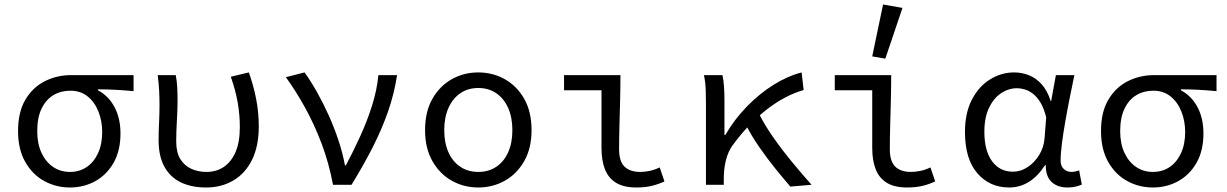

<svg xmlns="http://www.w3.org/2000/svg" viewBox="-20 -819 5440 851"><path d="M290 12Q228 12 175.5 -17Q123 -46 91.5 -102Q60 -158 60 -238Q60 -323 93 -378Q126 -433 179.5 -459.5Q233 -486 294 -486H572V-415Q529 -419 492.5 -421Q456 -423 414 -423V-419Q461 -394 487.5 -344.5Q514 -295 514 -227Q514 -152 484 -98.5Q454 -45 403 -16.5Q352 12 290 12ZM290 -57Q332 -57 364 -78.5Q396 -100 414.5 -140Q433 -180 433 -234Q433 -282 416.5 -324Q400 -366 368.5 -391.5Q337 -417 292 -417Q250 -417 217 -397.5Q184 -378 164.5 -338Q145 -298 145 -238Q145 -182 164 -141.5Q183 -101 215.5 -79Q248 -57 290 -57Z M894 12Q828 12 781 -11Q734 -34 708.5 -80.5Q683 -127 683 -197Q683 -236 685 -275Q687 -314 687 -353Q687 -382 685.5 -415Q684 -448 679 -486H759Q764 -460 765.5 -432.5Q767 -405 767 -373Q767 -335 764 -284.5Q761 -234 761 -192Q761 -143 779.5 -113.5Q798 -84 828.5 -70.5Q859 -57 895 -57Q938 -57 971 -78.5Q1004 -100 1023.5 -144Q1043 -188 1043 -257Q1043 -308 1034 -362Q1025 -416 1003 -479L1083 -498Q1104 -439 1115.5 -379.5Q1127 -320 1127 -259Q1127 -172 1097.5 -111.5Q1068 -51 1015 -19.5Q962 12 894 12Z M1456 0Q1438 -96 1406 -181Q1374 -266 1333 -340.5Q1292 -415 1247 -477L1330 -498Q1358 -459 1385.5 -410Q1413 -361 1437.5 -306.5Q1462 -252 1480.5 -196Q1499 -140 1509 -86H1513Q1546 -148 1577 -216Q1608 -284 1629.5 -352.5Q1651 -421 1657 -486H1740Q1727 -402 1699.5 -323.5Q1672 -245 1631.5 -165.5Q1591 -86 1538 0Z M2100 12Q2036 12 1982.5 -18Q1929 -48 1896.5 -105Q1864 -162 1864 -242Q1864 -324 1896.5 -381Q1929 -438 1982.5 -468Q2036 -498 2100 -498Q2164 -498 2217.5 -468Q2271 -438 2303.5 -381Q2336 -324 2336 -242Q2336 -162 2303.5 -105Q2271 -48 2217.5 -18Q2164 12 2100 12ZM2100 -57Q2146 -57 2180 -80Q2214 -103 2232.5 -144.5Q2251 -186 2251 -242Q2251 -298 2232.5 -340Q2214 -382 2180 -405.5Q2146 -429 2100 -429Q2054 -429 2020 -405.5Q1986 -382 1967.5 -340Q1949 -298 1949 -242Q1949 -186 1967.5 -144.5Q1986 -103 2020 -80Q2054 -57 2100 -57Z M2800 12Q2746 12 2712 -8Q2678 -28 2662 -67Q2646 -106 2646 -163V-419H2480V-486H2730Q2730 -432 2728.5 -374Q2727 -316 2725.5 -260.5Q2724 -205 2724 -157Q2724 -104 2748 -80.5Q2772 -57 2818 -57Q2837 -57 2859 -61.5Q2881 -66 2904 -77L2925 -15Q2900 -3 2870 4.5Q2840 12 2800 12Z M3109 0V-353Q3109 -382 3108 -418Q3107 -454 3100 -486H3182Q3187 -466 3189 -435.5Q3191 -405 3191 -373V-221H3195Q3235 -290 3290.5 -347Q3346 -404 3408.5 -443Q3471 -482 3533 -498L3542 -420Q3503 -409 3462.5 -388Q3422 -367 3381.5 -336Q3341 -305 3301.5 -264Q3262 -223 3225 -172Q3207 -146 3197.5 -109Q3188 -72 3188 -25V0ZM3483 8Q3452 -28 3416 -72.5Q3380 -117 3345 -167.5Q3310 -218 3285 -268L3341 -321Q3367 -268 3406.5 -211.5Q3446 -155 3491 -100.5Q3536 -46 3577 0Z M4000 12Q3946 12 3912 -8Q3878 -28 3862 -67Q3846 -106 3846 -163V-419H3680V-486H3930Q3930 -432 3928.5 -374Q3927 -316 3925.5 -260.5Q3924 -205 3924 -157Q3924 -104 3948 -80.5Q3972 -57 4018 -57Q4037 -57 4059 -61.5Q4081 -66 4104 -77L4125 -15Q4100 -3 4070 4.5Q4040 12 4000 12ZM3904 -559 3846 -569 3894 -799 3980 -784Z M4453 12Q4366 12 4311.5 -51.5Q4257 -115 4257 -234Q4257 -318 4287.5 -377Q4318 -436 4368 -467Q4418 -498 4475 -498Q4508 -498 4539.5 -486Q4571 -474 4596.5 -446Q4622 -418 4637 -371H4639L4660 -486H4742Q4732 -438 4721.5 -386Q4711 -334 4702 -282.5Q4693 -231 4687 -185.5Q4681 -140 4681 -107Q4681 -83 4695 -70Q4709 -57 4729 -57Q4737 -57 4746.5 -59Q4756 -61 4763 -64L4775 -1Q4764 4 4748.5 8Q4733 12 4711 12Q4668 12 4641.5 -12Q4615 -36 4615 -87H4612Q4548 12 4453 12ZM4470 -58Q4504 -58 4535 -78.5Q4566 -99 4586.5 -133Q4607 -167 4610 -208L4617 -299Q4607 -339 4592 -364Q4577 -389 4559 -403Q4541 -417 4522.5 -422.5Q4504 -428 4488 -428Q4451 -428 4418 -406.5Q4385 -385 4364 -342Q4343 -299 4343 -235Q4343 -151 4377 -104.5Q4411 -58 4470 -58Z M5090 12Q5028 12 4975.5 -17Q4923 -46 4891.5 -102Q4860 -158 4860 -238Q4860 -323 4893 -378Q4926 -433 4979.5 -459.5Q5033 -486 5094 -486H5372V-415Q5329 -419 5292.5 -421Q5256 -423 5214 -423V-419Q5261 -394 5287.5 -344.5Q5314 -295 5314 -227Q5314 -152 5284 -98.5Q5254 -45 5203 -16.5Q5152 12 5090 12ZM5090 -57Q5132 -57 5164 -78.5Q5196 -100 5214.5 -140Q5233 -180 5233 -234Q5233 -282 5216.5 -324Q5200 -366 5168.5 -391.5Q5137 -417 5092 -417Q5050 -417 5017 -397.5Q4984 -378 4964.5 -338Q4945 -298 4945 -238Q4945 -182 4964 -141.5Q4983 -101 5015.5 -79Q5048 -57 5090 -57Z"/></svg>

Font: Source Code Variable
Style: Regular
Weight: 400
Monospace: yes
Designer: Paul D. Hunt, Teo Tuominen
Foundry: Adobe Systems Incorporated
Version: Version 1.010;hotconv 1.0.106;makeotfexe 2.5.65593